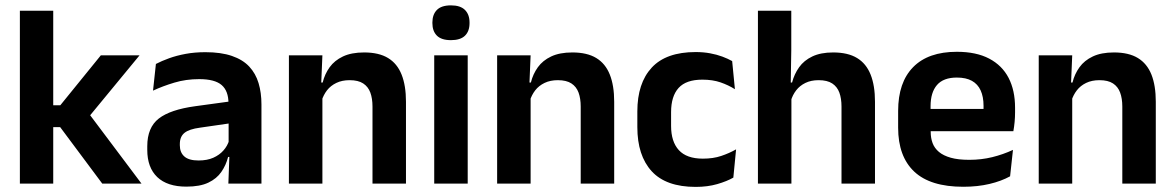

<svg xmlns="http://www.w3.org/2000/svg" viewBox="-20 -702 4490 734"><path d="M521 0H371L210 -216H166.5V-299.5H210.5L365.5 -490.5H513.5L314.5 -249V-275ZM183.5 0H56V-661H183.5Z M979.5 0H853L857.5 -120L854 -131V-284.5L853.5 -306.5Q853.5 -354.5 827.2 -377Q801 -399.5 741.5 -399.5Q691 -399.5 646.8 -386.2Q602.5 -373 565 -355.5L576 -457.5Q598 -469 626.2 -479.2Q654.5 -489.5 689.5 -496Q724.5 -502.5 765 -502.5Q825 -502.5 866.5 -488.2Q908 -474 932.8 -447.5Q957.5 -421 968.5 -384.2Q979.5 -347.5 979.5 -303ZM692.5 11.5Q619.5 11.5 581.2 -25Q543 -61.5 543 -129V-143Q543 -214.5 587 -248.8Q631 -283 726.5 -296L865.5 -315L873 -232.5L745 -214Q703 -208.5 685.2 -194Q667.5 -179.5 667.5 -151.5V-146.5Q667.5 -119 684.8 -103.8Q702 -88.5 739 -88.5Q772 -88.5 795.5 -99Q819 -109.5 834.2 -126.8Q849.5 -144 856 -165.5L874 -102H852Q844 -70.5 826.2 -44.8Q808.5 -19 776.5 -3.8Q744.5 11.5 692.5 11.5Z M1532 0H1404V-294.5Q1404 -325.5 1395.8 -348Q1387.5 -370.5 1368.5 -383Q1349.5 -395.5 1316.5 -395.5Q1287.5 -395.5 1265.8 -385Q1244 -374.5 1230.2 -356.8Q1216.5 -339 1209.5 -316.5L1189.5 -386.5H1213.5Q1221.5 -419 1240.2 -445Q1259 -471 1291.2 -486.2Q1323.5 -501.5 1372 -501.5Q1428.5 -501.5 1463.5 -480.2Q1498.5 -459 1515.2 -417Q1532 -375 1532 -313ZM1212.5 0H1084.5V-490.5H1212.5L1207.5 -371L1212.5 -360.5Z M1768 0H1640V-490.5H1768ZM1704 -548.5Q1667.5 -548.5 1650.2 -565.8Q1633 -583 1633 -613.5V-616Q1633 -646.5 1650.2 -664Q1667.5 -681.5 1704 -681.5Q1740 -681.5 1757.5 -664Q1775 -646.5 1775 -616V-613.5Q1775 -582.5 1757.5 -565.5Q1740 -548.5 1704 -548.5Z M2328 0H2200V-294.5Q2200 -325.5 2191.8 -348Q2183.5 -370.5 2164.5 -383Q2145.5 -395.5 2112.5 -395.5Q2083.5 -395.5 2061.8 -385Q2040 -374.5 2026.2 -356.8Q2012.5 -339 2005.5 -316.5L1985.5 -386.5H2009.5Q2017.5 -419 2036.2 -445Q2055 -471 2087.2 -486.2Q2119.5 -501.5 2168 -501.5Q2224.5 -501.5 2259.5 -480.2Q2294.5 -459 2311.2 -417Q2328 -375 2328 -313ZM2008.5 0H1880.5V-490.5H2008.5L2003.5 -371L2008.5 -360.5Z M2639.5 12.5Q2526 12.5 2471.2 -47.5Q2416.5 -107.5 2416.5 -216V-276Q2416.5 -384 2471.5 -443.5Q2526.5 -503 2639.5 -503Q2669 -503 2694.8 -498.2Q2720.5 -493.5 2741.8 -485.5Q2763 -477.5 2779 -468.5L2789.5 -361Q2765 -376.5 2734.8 -387Q2704.5 -397.5 2665 -397.5Q2603 -397.5 2574.2 -365.8Q2545.5 -334 2545.5 -273.5V-220.5Q2545.5 -160.5 2575.2 -128Q2605 -95.5 2667 -95.5Q2706.5 -95.5 2737 -105.8Q2767.5 -116 2794 -131L2783.5 -23Q2759 -9 2722 1.8Q2685 12.5 2639.5 12.5Z M3325 0H3197V-294.5Q3197 -325.5 3188.8 -348Q3180.5 -370.5 3161.5 -383Q3142.5 -395.5 3109.5 -395.5Q3080.5 -395.5 3059 -385Q3037.5 -374.5 3023.8 -356.8Q3010 -339 3003.5 -316.5L2977.5 -386.5H3008Q3016.5 -419 3035 -445Q3053.5 -471 3085.5 -486.2Q3117.5 -501.5 3165 -501.5Q3221.5 -501.5 3256.5 -480.2Q3291.5 -459 3308.2 -417Q3325 -375 3325 -313ZM3005.5 0H2877.5V-661H3005V-510L3002.5 -357.5L3005.5 -348Z M3662.5 12Q3536.5 12 3475 -46Q3413.5 -104 3413.5 -214V-278Q3413.5 -387 3471 -445.5Q3528.5 -504 3638 -504Q3712 -504 3761.5 -478Q3811 -452 3835.8 -404.2Q3860.5 -356.5 3860.5 -290V-272.5Q3860.5 -254.5 3858.8 -235.8Q3857 -217 3854 -200.5H3738Q3739.5 -228 3739.8 -252.8Q3740 -277.5 3740 -297.5Q3740 -332 3729 -356.2Q3718 -380.5 3695.5 -393Q3673 -405.5 3638 -405.5Q3586.5 -405.5 3562 -377Q3537.5 -348.5 3537.5 -296V-250.5L3538 -236V-197.5Q3538 -174.5 3545.2 -155Q3552.5 -135.5 3569.5 -121.2Q3586.5 -107 3614.8 -99Q3643 -91 3685.5 -91Q3731.5 -91 3773.2 -101.2Q3815 -111.5 3852.5 -129L3841.5 -28Q3808 -9.5 3762.8 1.2Q3717.5 12 3662.5 12ZM3828 -200.5H3481.5V-285.5H3828Z M4398.5 0H4270.5V-294.5Q4270.5 -325.5 4262.2 -348Q4254 -370.5 4235 -383Q4216 -395.5 4183 -395.5Q4154 -395.5 4132.2 -385Q4110.5 -374.5 4096.8 -356.8Q4083 -339 4076 -316.5L4056 -386.5H4080Q4088 -419 4106.8 -445Q4125.5 -471 4157.8 -486.2Q4190 -501.5 4238.5 -501.5Q4295 -501.5 4330 -480.2Q4365 -459 4381.8 -417Q4398.5 -375 4398.5 -313ZM4079 0H3951V-490.5H4079L4074 -371L4079 -360.5Z"/></svg>

Font: Anek Devanagari SemiBold
Style: Regular
Weight: 600
Designer: Kailash Malviya (Devanagari) & Yesha Goshar (Latin)
Foundry: Ek Type
Version: Version 1.003